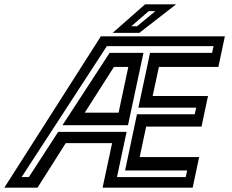

<svg xmlns="http://www.w3.org/2000/svg" viewBox="-72 -868 1074 888"><path d="M-52 0 394.5 -700H968L938 -558.5H663L634 -424H890L860 -282.5H604L574 -141.5H849L819 0H402.5L446.5 -206H232L101.5 0ZM28 -49H61.5L197 -258H513.5L469 -49H787L793.5 -79.5H506.5L561.5 -339.5H828.5L835.5 -370H568L622 -623.5H909L915.5 -654.5H422ZM217 -289 435 -623.5H591.5L520 -289ZM320 -347H476.5L521.5 -558.5H455ZM449 -716 599 -848H742.5L572.5 -716ZM535 -746.5H562L646.5 -816.5H616Z"/></svg>

Font: Tourney Expanded SemiBold
Style: Italic
Weight: 600
Width: 7
Italic angle: -12°
Designer: Tyler Finck
Foundry: Etcetera Type Co
Version: Version 1.010; ttfautohint (v1.8.3)